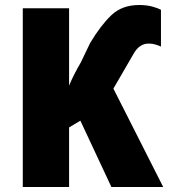

<svg xmlns="http://www.w3.org/2000/svg" viewBox="-20 -747 679 767"><path d="M340 -575 303 -498Q289 -474 277 -450.5Q265 -427 256 -405V-714H71V0H256V-238L301 -265L425 0H632L433 -393L513 -531Q536 -573 574 -573Q589 -573 601.5 -569Q614 -565 623 -561V-708Q610 -715 587.5 -721Q565 -727 536 -727Q467 -727 424 -685.5Q381 -644 340 -575Z"/></svg>

Font: Noto Sans UI SemiCondensed Black
Style: Regular
Weight: 900
Width: 4
Designer: Monotype Design Team
Foundry: Monotype Imaging Inc.
Version: 1.001